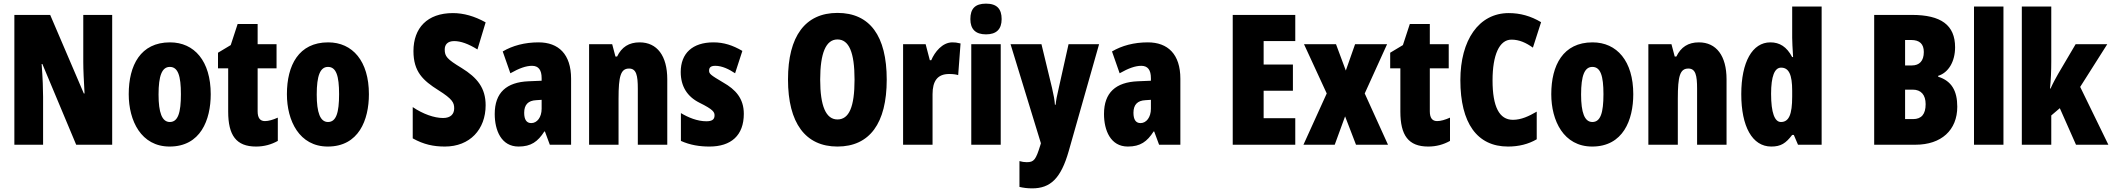

<svg xmlns="http://www.w3.org/2000/svg" viewBox="-20 -796 11616 1056"><path d="M597 0V-714H438V-455C438 -412 441 -354 445 -282H441L256 -714H59V0H217V-263C217 -304 215 -365 209 -444H213L399 0Z M1139 -278C1139 -460 1049 -563 915 -563C753 -563 688 -437 688 -278C688 -132 756 10 913 10C1083 10 1139 -136 1139 -278ZM852 -276C852 -380 871 -428 914 -428C959 -428 975 -379 975 -278C975 -176 959 -125 914 -125C871 -125 852 -177 852 -276Z M1437 -130C1410 -130 1397 -148 1397 -184V-420H1501V-553H1397V-664H1287L1249 -548L1179 -506V-420H1235V-182C1235 -52 1279 10 1388 10C1433 10 1472 -1 1508 -21V-149C1481 -137 1457 -130 1437 -130Z M2009 -278C2009 -460 1919 -563 1785 -563C1623 -563 1558 -437 1558 -278C1558 -132 1626 10 1783 10C1953 10 2009 -136 2009 -278ZM1722 -276C1722 -380 1741 -428 1784 -428C1829 -428 1845 -379 1845 -278C1845 -176 1829 -125 1784 -125C1741 -125 1722 -177 1722 -276Z M2651 -217C2651 -312 2605 -369 2519 -422C2438 -471 2426 -486 2426 -524C2426 -550 2441 -570 2478 -570C2514 -570 2556 -555 2606 -524L2651 -673C2590 -707 2530 -724 2471 -724C2330 -724 2254 -642 2254 -515C2254 -401 2307 -353 2391 -300C2469 -251 2478 -231 2478 -200C2478 -169 2459 -147 2417 -147C2368 -147 2306 -169 2250 -207V-35C2311 -1 2365 10 2427 10C2564 10 2651 -84 2651 -217Z M2942 -563C2866 -563 2799 -545 2745 -513L2787 -393C2836 -421 2874 -434 2906 -434C2942 -434 2959 -411 2959 -366V-352L2887 -349C2766 -344 2701 -287 2701 -169C2701 -79 2737 10 2832 10C2901 10 2938 -17 2974 -73H2977L3004 0H3121V-363C3121 -498 3052 -563 2942 -563ZM2929 -245 2959 -247V-198C2959 -151 2934 -119 2902 -119C2876 -119 2863 -138 2863 -176C2863 -220 2885 -243 2929 -245Z M3498 -563C3439 -563 3399 -537 3374 -485H3365L3347 -553H3220V0H3382V-253C3382 -378 3394 -419 3440 -419C3480 -419 3488 -381 3488 -308V0H3650V-360C3650 -489 3594 -563 3498 -563Z M4071 -170C4071 -255 4025 -304 3958 -342C3887 -384 3880 -390 3880 -408C3880 -426 3891 -434 3914 -434C3952 -434 3990 -415 4023 -393L4063 -516C4010 -547 3961 -563 3904 -563C3789 -563 3724 -503 3724 -400C3724 -322 3759 -265 3827 -231C3904 -193 3910 -179 3910 -161C3910 -138 3895 -129 3865 -129C3815 -129 3765 -150 3725 -174V-21C3776 2 3828 10 3882 10C4001 10 4071 -51 4071 -170Z M4857 -358C4857 -599 4764 -725 4586 -725C4409 -725 4314 -597 4314 -359C4314 -119 4410 10 4586 10C4763 10 4857 -118 4857 -358ZM4491 -358C4491 -505 4523 -579 4586 -579C4649 -579 4680 -509 4680 -358C4680 -208 4650 -139 4586 -139C4523 -139 4491 -212 4491 -358Z M5218 -563C5163 -563 5121 -510 5102 -465H5094L5071 -553H4947V0H5109V-278C5109 -350 5136 -389 5200 -389C5221 -389 5237 -387 5250 -383L5263 -557C5243 -562 5231 -563 5218 -563Z M5403 -776C5343 -776 5317 -748 5317 -691C5317 -635 5346 -607 5403 -607C5460 -607 5489 -635 5489 -691C5489 -747 5463 -776 5403 -776ZM5484 -553H5322V0H5484Z M5538 -553 5705 -8 5702 2C5677 83 5667 96 5627 96C5614 96 5600 94 5587 90V232C5608 237 5631 240 5657 240C5757 240 5815 186 5858 35L6025 -553H5857L5803 -311C5793 -270 5788 -242 5786 -220H5782C5781 -243 5774 -279 5766 -313L5708 -553Z M6293 -563C6217 -563 6150 -545 6096 -513L6138 -393C6187 -421 6225 -434 6257 -434C6293 -434 6310 -411 6310 -366V-352L6238 -349C6117 -344 6052 -287 6052 -169C6052 -79 6088 10 6183 10C6252 10 6289 -17 6325 -73H6328L6355 0H6472V-363C6472 -498 6403 -563 6293 -563ZM6280 -245 6310 -247V-198C6310 -151 6285 -119 6253 -119C6227 -119 6214 -138 6214 -176C6214 -220 6236 -243 6280 -245Z M7104 0V-146H6930V-297H7091V-441H6930V-570H7104V-714H6760V0Z M7277 -282 7149 0H7321L7378 -156L7438 0H7614L7486 -282L7609 -553H7433L7382 -408L7328 -553H7152Z M7884 -130C7857 -130 7844 -148 7844 -184V-420H7948V-553H7844V-664H7734L7696 -548L7626 -506V-420H7682V-182C7682 -52 7726 10 7835 10C7880 10 7919 -1 7955 -21V-149C7928 -137 7904 -130 7884 -130Z M8293 -578C8336 -578 8373 -561 8411 -534L8456 -674C8399 -708 8341 -724 8278 -724C8113 -724 8012 -575 8012 -355C8012 -119 8104 10 8274 10C8333 10 8386 -3 8432 -30V-182C8389 -157 8347 -137 8301 -137C8226 -137 8189 -209 8189 -354C8189 -493 8226 -578 8293 -578Z M8963 -278C8963 -460 8873 -563 8739 -563C8577 -563 8512 -437 8512 -278C8512 -132 8580 10 8737 10C8907 10 8963 -136 8963 -278ZM8676 -276C8676 -380 8695 -428 8738 -428C8783 -428 8799 -379 8799 -278C8799 -176 8783 -125 8738 -125C8695 -125 8676 -177 8676 -276Z M9324 -563C9265 -563 9225 -537 9200 -485H9191L9173 -553H9046V0H9208V-253C9208 -378 9220 -419 9266 -419C9306 -419 9314 -381 9314 -308V0H9476V-360C9476 -489 9420 -563 9324 -563Z M9722 10C9775 10 9802 -8 9837 -54H9846L9869 0H9999V-760H9837V-588C9837 -567 9839 -532 9842 -482H9837C9807 -539 9768 -563 9717 -563C9618 -563 9557 -455 9557 -278C9557 -101 9617 10 9722 10ZM9775 -125C9741 -125 9721 -175 9721 -280C9721 -376 9740 -424 9776 -424C9819 -424 9837 -385 9837 -297V-265C9837 -166 9819 -125 9775 -125Z M10495 -714H10288V0H10515C10657 0 10745 -80 10745 -209C10745 -296 10714 -351 10640 -374V-379C10696 -396 10733 -457 10733 -536C10733 -658 10656 -714 10495 -714ZM10495 -436H10458V-576H10492C10538 -576 10561 -554 10561 -510C10561 -461 10537 -436 10495 -436ZM10458 -303H10500C10546 -303 10571 -274 10571 -223C10571 -168 10548 -141 10502 -141H10458Z M10999 0V-760H10837V0Z M11262 -458V-760H11100V0H11262V-161L11309 -201L11398 0H11576L11421 -318L11570 -553H11396L11300 -390C11288 -369 11272 -340 11258 -309H11255C11260 -357 11262 -407 11262 -458Z"/></svg>

Font: Noto Sans Oriya ExtCond Blk
Style: Regular
Weight: 900
Width: 2
Designer: Amélie Bonet and Sol Matas
Foundry: Google LLC
Version: Version 2.006